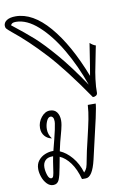

<svg xmlns="http://www.w3.org/2000/svg" viewBox="-138 -1222 820 1293"><g transform="rotate(-10 272.5 -575.5)"><path d="M494 -485Q494 -466 477 -388Q460 -310 414 -115Q387 0 341 0H315Q296 -70 264 -113.5Q232 -157 193 -174L180 -105Q170 -48 158.5 -21Q147 6 118 6Q94 6 75 -14Q56 -34 46 -63Q36 -92 36 -117Q36 -152 54.5 -175Q73 -198 100 -209Q127 -220 152 -220H158Q160 -228 177 -294Q196 -369 200 -401Q201 -406 201 -415Q201 -434 194.5 -442.5Q188 -451 179 -451Q162 -451 151 -425Q140 -399 140 -371Q140 -335 163 -305Q134 -310 115 -332Q96 -354 96 -387Q96 -427 122 -459.5Q148 -492 181 -492Q213 -492 229 -470Q245 -448 245 -413Q245 -399 242 -382Q236 -351 227 -320Q214 -276 200 -210Q243 -192 280.5 -148Q318 -104 337 -41Q351 -56 356.5 -70.5Q362 -85 369 -125Q377 -171 399 -261Q418 -341 427.5 -389Q437 -437 440 -485ZM150 -185H144Q112 -185 95.5 -167.5Q79 -150 79 -121Q79 -96 88 -68.5Q97 -41 113 -41Q123 -41 127.5 -54.5Q132 -68 137 -107Q144 -157 150 -185Z M563 -870 557 -841Q536 -739 528 -693.5Q520 -648 516 -597Q515 -585 515 -556Q515 -543 505 -536.5Q495 -530 483 -531Q339 -741 230 -859Q121 -977 21 -1057Q-3 -1077 -10.5 -1085.5Q-18 -1094 -18 -1106Q-18 -1129 3.5 -1143Q25 -1157 64 -1157Q181 -1157 291.5 -1028.5Q402 -900 489 -675Q494 -708 501 -746Q520 -863 524 -894Q545 -875 563 -870ZM470 -618Q423 -752 356 -866.5Q289 -981 211.5 -1050.5Q134 -1120 60 -1120Q44 -1120 36.5 -1116Q29 -1112 24 -1103Q110 -1036 165 -987Q220 -938 298.5 -847Q377 -756 470 -618Z"/></g></svg>

Font: Charmonman
Style: Regular
Weight: 400
Designer: Ekaluck Peanpanawate
Foundry: Cadson Demak Co.,Ltd.
Version: Version 1.000; ttfautohint (v1.6)